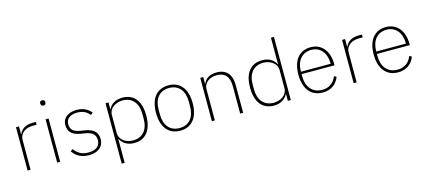

<svg xmlns="http://www.w3.org/2000/svg" viewBox="-66 -1358 4839 2175"><g transform="rotate(-15 2353.5 -270.0)"><path d="M135 0V-349C135 -432 206 -475 289 -475H333V-508H295C204 -508 161 -467 139 -419H135V-508H100V0Z M465 -665C486 -665 494 -677 494 -691V-700C494 -714 485 -726 464 -726C443 -726 435 -714 435 -700V-691C435 -677 444 -665 465 -665ZM447 0H482V-508H447Z M819 12C926 12 992 -41 992 -131C992 -217 938 -257 844 -272L801 -279C720 -292 680 -319 680 -387C680 -453 731 -489 811 -489C888 -489 928 -457 957 -422L982 -445C947 -485 898 -520 812 -520C718 -520 646 -474 646 -386C646 -296 705 -260 795 -246L838 -239C919 -226 958 -195 958 -128C958 -58 910 -19 820 -19C749 -19 700 -43 655 -103L628 -83C675 -18 735 12 819 12Z M1150 200H1185V-79H1188C1211 -31 1264 12 1349 12C1481 12 1560 -81 1560 -254C1560 -428 1481 -520 1349 -520C1264 -520 1210 -478 1188 -429H1185V-508H1150ZM1344 -20C1259 -20 1185 -71 1185 -148V-362C1185 -437 1259 -489 1344 -489C1457 -489 1522 -409 1522 -283V-225C1522 -99 1457 -20 1344 -20Z M1889 12C2022 12 2104 -82 2104 -254C2104 -427 2022 -520 1889 -520C1756 -520 1674 -427 1674 -254C1674 -82 1756 12 1889 12ZM1889 -19C1777 -19 1712 -98 1712 -227V-281C1712 -411 1777 -489 1889 -489C2001 -489 2066 -411 2066 -281V-227C2066 -98 2001 -19 1889 -19Z M2296 0V-361C2296 -447 2369 -489 2447 -489C2541 -489 2593 -436 2593 -320V0H2628V-326C2628 -452 2566 -520 2455 -520C2367 -520 2319 -479 2299 -430H2296V-508H2261V0Z M3152 0H3187V-740H3152V-429H3149C3127 -478 3073 -520 2988 -520C2856 -520 2777 -428 2777 -254C2777 -81 2856 12 2988 12C3073 12 3126 -31 3149 -79H3152ZM2993 -20C2880 -20 2815 -99 2815 -225V-283C2815 -409 2880 -489 2993 -489C3078 -489 3152 -437 3152 -362V-148C3152 -71 3078 -20 2993 -20Z M3562 12C3659 12 3726 -40 3756 -120L3729 -135C3699 -59 3642 -19 3562 -19C3448 -19 3381 -101 3381 -225V-252H3767V-268C3767 -421 3683 -520 3558 -520C3425 -520 3344 -425 3344 -254C3344 -82 3428 12 3562 12ZM3558 -489C3660 -489 3729 -408 3729 -286V-280H3381V-284C3381 -408 3447 -489 3558 -489Z M3959 0V-349C3959 -432 4030 -475 4113 -475H4157V-508H4119C4028 -508 3985 -467 3963 -419H3959V-508H3924V0Z M4445 12C4542 12 4609 -40 4639 -120L4612 -135C4582 -59 4525 -19 4445 -19C4331 -19 4264 -101 4264 -225V-252H4650V-268C4650 -421 4566 -520 4441 -520C4308 -520 4227 -425 4227 -254C4227 -82 4311 12 4445 12ZM4441 -489C4543 -489 4612 -408 4612 -286V-280H4264V-284C4264 -408 4330 -489 4441 -489Z"/></g></svg>

Font: IBM Plex Thai Looped ExtraLight
Style: Regular
Weight: 200
Designer: Mike Abbink, Paul van der Laan, Pieter van Rosmalen, Ben Mitchell, Mark Frömberg
Foundry: Bold Monday
Version: Version 1.0